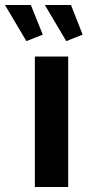

<svg xmlns="http://www.w3.org/2000/svg" viewBox="-79 -751 354 771"><path d="M-59.1 -731H44.9L92.8 -611.8L26.9 -585.9ZM101.1 -731H206.1L252.9 -611.8L187 -585.9ZM61 0V-523.9H194.8V0Z"/></svg>

Font: Rawline
Style: Bold
Weight: 700
Designer: Matt McInerney, Pablo Impallari, Rodrigo Fuenzalida
Foundry: Matt McInerney, Pablo Impallari, Rodrigo Fuenzalida
Version: Version 4.020;PS 004.020;hotconv 1.0.88;makeotf.lib2.5.64775